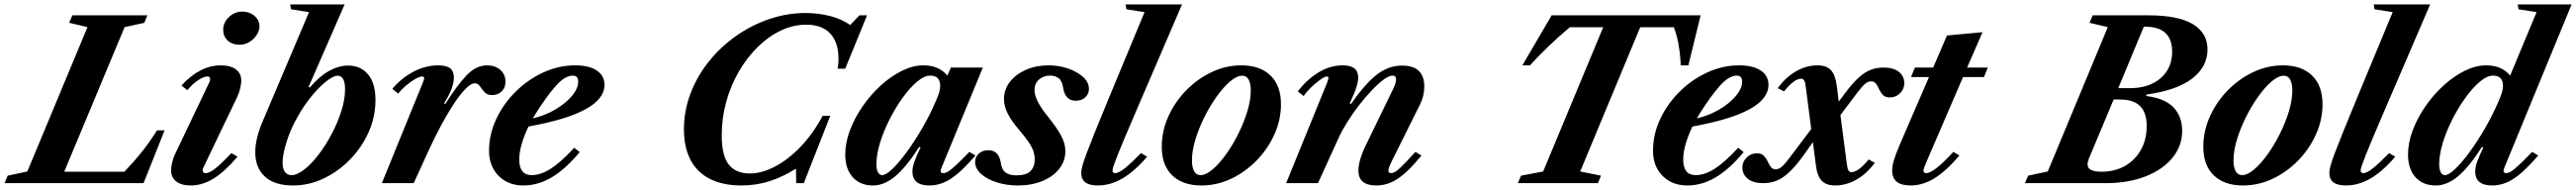

<svg xmlns="http://www.w3.org/2000/svg" viewBox="-86 -831 11690 862"><path d="M-65.5 0 -51 -34 38 -53 311 -708 228 -727.5 242.5 -761.5H583L569 -727.5L479.5 -708L205.5 -52H478.5Q523.5 -99 559 -143.5Q594.5 -188 626.5 -239.5H661L565.5 0Z M1002 -628Q968 -628 947.5 -646.8Q927 -665.5 927 -696.5Q927 -729 953.2 -753.8Q979.5 -778.5 1014 -778.5Q1046 -778.5 1068.8 -759Q1091.5 -739.5 1091.5 -712Q1091.5 -691 1078.5 -671.8Q1065.5 -652.5 1045.2 -640.2Q1025 -628 1002 -628ZM779 10.5Q737 10.5 713.8 -8Q690.5 -26.5 690.5 -58.5Q690.5 -72 695 -92.5Q699.5 -113 709 -133L863 -455.5Q866.5 -462.5 867 -466.8Q867.5 -471 867.5 -474Q867.5 -484 855.5 -484Q838.5 -484 812.8 -466.8Q787 -449.5 764 -422L737.5 -443Q821.5 -534.5 916 -534.5Q960.5 -534.5 984.8 -516Q1009 -497.5 1009 -465Q1009 -452 1004.5 -431.8Q1000 -411.5 990.5 -391L838 -73Q834.5 -66.5 834 -63.5Q833.5 -60.5 833.5 -58Q833.5 -45.5 848 -45.5Q864 -45.5 889.8 -65.5Q915.5 -85.5 964.5 -136.5L992 -120Q934.5 -52.5 883.5 -21Q832.5 10.5 779 10.5Z M1244 10.5Q1160 10.5 1116.2 -29.8Q1072.5 -70 1072.5 -140Q1072.5 -202 1105.5 -279L1316.5 -776L1234.5 -789L1231 -811H1478L1314.5 -436.5L1320.5 -434.5Q1363.5 -485 1407.5 -509.2Q1451.5 -533.5 1494 -533.5Q1550.5 -533.5 1584.2 -493.8Q1618 -454 1618 -376.5Q1618 -301 1587 -231.5Q1556 -162 1502.8 -107.5Q1449.5 -53 1382.8 -21.2Q1316 10.5 1244 10.5ZM1236.5 -36.5Q1262.5 -36.5 1294.8 -61.8Q1327 -87 1359.5 -129.2Q1392 -171.5 1419.2 -223Q1446.5 -274.5 1463.2 -327.5Q1480 -380.5 1480 -426.5Q1480 -487.5 1445.5 -487.5Q1427 -487.5 1392 -459.8Q1357 -432 1317.5 -381.5Q1278 -331 1244 -262Q1223.5 -219.5 1210 -171.8Q1196.5 -124 1196.5 -92.5Q1196.5 -65 1207.5 -50.8Q1218.5 -36.5 1236.5 -36.5Z M1647 0 1833 -456Q1839 -471 1839 -476.5Q1839 -484 1830 -484Q1818.5 -484 1798.2 -472.5Q1778 -461 1757 -443.2Q1736 -425.5 1721 -406.5L1694.5 -428Q1737.5 -478.5 1792 -506.5Q1846.5 -534.5 1902.5 -534.5Q1940 -534.5 1957 -521Q1974 -507.5 1974 -478Q1974 -458 1964 -429.5Q1954 -401 1929 -361.5L1935.5 -360Q1987 -442 2030.5 -488.2Q2074 -534.5 2125 -534.5Q2161 -534.5 2184.5 -514Q2208 -493.5 2208 -460.5Q2208 -431.5 2189.8 -415.5Q2171.5 -399.5 2148.5 -399.5Q2125 -399.5 2113 -413Q2101 -426.5 2092 -439.8Q2083 -453 2068.5 -453Q2051 -453 2026 -427.2Q2001 -401.5 1972.8 -358.5Q1944.5 -315.5 1916 -262.5Q1887.5 -209.5 1862.5 -155L1791.5 0Z M2289 10.5Q2220 10.5 2176.8 -33.2Q2133.5 -77 2133.5 -147Q2133.5 -221.5 2166 -290.8Q2198.5 -360 2254 -415Q2309.5 -470 2379.5 -502.2Q2449.5 -534.5 2525 -534.5Q2587.5 -534.5 2622.5 -511Q2657.5 -487.5 2657.5 -446Q2657.5 -319 2312.5 -257Q2292.5 -215.5 2281.5 -177Q2270.5 -138.5 2270.5 -107.5Q2270.5 -36.5 2327 -36.5Q2368.5 -36.5 2414.2 -66Q2460 -95.5 2520 -160.5L2545 -141Q2481 -64 2418.5 -26.8Q2356 10.5 2289 10.5ZM2332 -294Q2385.5 -306 2432.5 -333.2Q2479.5 -360.5 2508.8 -394.8Q2538 -429 2538 -461Q2538 -488 2513.5 -488Q2477 -488 2434.2 -438.8Q2391.5 -389.5 2345.5 -316Z M3278.5 10.5Q3153.5 10.5 3085.8 -54.8Q3018 -120 3018 -244Q3018 -329 3048 -407.5Q3078 -486 3131.2 -552.2Q3184.5 -618.5 3254.5 -667.8Q3324.5 -717 3405.2 -744.5Q3486 -772 3570 -772Q3628.5 -772 3681.5 -758.2Q3734.5 -744.5 3772.5 -717.5L3814.5 -761.5H3849L3750 -519.5H3715.5Q3719.5 -540.5 3719.5 -563Q3719.5 -637.5 3682.5 -678.2Q3645.5 -719 3572.5 -719Q3514 -719 3458 -692.5Q3402 -666 3353.5 -618.5Q3305 -571 3268 -507.8Q3231 -444.5 3210.2 -370.2Q3189.5 -296 3189.5 -216Q3189.5 -124 3221.8 -84Q3254 -44 3317.5 -44Q3371 -44 3430.2 -74.8Q3489.5 -105.5 3546.2 -164Q3603 -222.5 3647.5 -305.5H3682L3562 0H3527.5L3526.5 -64.5H3524Q3471 -30.5 3409.5 -10Q3348 10.5 3278.5 10.5Z M3876.5 10.5Q3817.5 10.5 3783.8 -27.2Q3750 -65 3750 -130Q3750 -183.5 3771.5 -240.2Q3793 -297 3829.5 -349.5Q3866 -402 3912 -443.8Q3958 -485.5 4007.8 -510Q4057.5 -534.5 4104.5 -534.5Q4175.5 -534.5 4213.5 -488L4229.5 -524.5H4374.5L4186 -67.5Q4177 -45.5 4195.5 -45.5Q4205.5 -45.5 4218.2 -53.5Q4231 -61.5 4253.2 -82.2Q4275.5 -103 4313.5 -142L4341 -125.5Q4277.5 -51.5 4230 -20.5Q4182.5 10.5 4132.5 10.5Q4055 10.5 4055 -52.5Q4055 -73 4064 -98Q4073 -123 4092 -162.5L4085.5 -164Q4025 -70.5 3975.5 -30Q3926 10.5 3876.5 10.5ZM3917.5 -36.5Q3935 -36.5 3965 -65.5Q3995 -94.5 4030.2 -142.8Q4065.5 -191 4099.8 -250Q4134 -309 4159.5 -368.5Q4172.5 -398 4176.8 -413.2Q4181 -428.5 4181 -441Q4181 -488 4135.5 -488Q4109 -488 4076.5 -460.8Q4044 -433.5 4011.5 -388.8Q3979 -344 3951.8 -290.5Q3924.5 -237 3908 -183.5Q3891.5 -130 3891.5 -86.5Q3891.5 -63.5 3898.2 -50Q3905 -36.5 3917.5 -36.5Z M4534 10.5Q4481.5 10.5 4437.2 -3.8Q4393 -18 4366.2 -42.2Q4339.5 -66.5 4339.5 -96Q4339.5 -119.5 4356.5 -134.5Q4373.5 -149.5 4399.5 -149.5Q4447 -149.5 4456 -92.5Q4460.5 -60.5 4478.2 -48Q4496 -35.5 4526.5 -35.5Q4572 -35.5 4591 -55Q4610 -74.5 4610 -107.5Q4610 -126 4604.5 -143.5Q4599 -161 4583.8 -184.2Q4568.5 -207.5 4538 -243Q4501.5 -286 4486 -318.5Q4470.5 -351 4470.5 -381Q4470.5 -426 4498 -460.5Q4525.5 -495 4571.2 -514.8Q4617 -534.5 4672 -534.5Q4719 -534.5 4761 -520.2Q4803 -506 4829.5 -481.8Q4856 -457.5 4856 -428Q4856 -404.5 4839.2 -389.2Q4822.5 -374 4796 -374Q4748.5 -374 4739 -432Q4734.5 -464 4718.8 -476Q4703 -488 4680.5 -488Q4649.5 -488 4629.2 -470Q4609 -452 4609 -422Q4609 -377 4669 -303Q4715 -245.5 4732 -211.2Q4749 -177 4749 -146Q4749 -100 4721 -64.8Q4693 -29.5 4644.2 -9.5Q4595.5 10.5 4534 10.5Z M4896 10.5Q4821 10.5 4821 -46Q4821 -58.5 4826 -77.8Q4831 -97 4844.8 -133.8Q4858.5 -170.5 4884.5 -235Q4910.5 -299.5 4953 -402L5108.5 -776L5026 -789L5022.5 -811H5278.5L5062 -308Q5008 -182.5 4985.5 -125.8Q4963 -69 4963 -58.5Q4963 -45.5 4975 -45.5Q4990.5 -45.5 5018 -67Q5045.5 -88.5 5092.5 -136.5L5120 -120Q5062.5 -53 5007.8 -21.2Q4953 10.5 4896 10.5Z M5366.5 10.5Q5282 10.5 5234.2 -35.2Q5186.5 -81 5186.5 -165Q5186.5 -236 5216.2 -302.2Q5246 -368.5 5297 -420.8Q5348 -473 5412.8 -503.8Q5477.5 -534.5 5548 -534.5Q5632.5 -534.5 5680 -488.5Q5727.5 -442.5 5727.5 -358Q5727.5 -287.5 5698 -221.8Q5668.5 -156 5617.5 -103.5Q5566.5 -51 5501.8 -20.2Q5437 10.5 5366.5 10.5ZM5362.5 -36.5Q5386.5 -36.5 5416.8 -62Q5447 -87.5 5477.5 -129.8Q5508 -172 5533.5 -223Q5559 -274 5574.8 -325.5Q5590.5 -377 5590.5 -420.5Q5590.5 -451.5 5581 -469.5Q5571.5 -487.5 5551.5 -487.5Q5527.5 -487.5 5497.2 -462Q5467 -436.5 5436.5 -394Q5406 -351.5 5380.5 -300.8Q5355 -250 5339.2 -198.2Q5323.5 -146.5 5323.5 -103.5Q5323.5 -72.5 5333.2 -54.5Q5343 -36.5 5362.5 -36.5Z M6160.5 10.5Q6079 10.5 6079 -57Q6079 -103.5 6114 -175L6236.5 -427Q6250 -455.5 6250 -470Q6250 -488 6234 -488Q6218 -488 6193.2 -469.8Q6168.5 -451.5 6139.8 -421.2Q6111 -391 6082.2 -354Q6053.5 -317 6029.2 -278.5Q6005 -240 5989.5 -206L5895.5 0H5751L5937 -456Q5943 -472.5 5943 -476.5Q5943 -484 5935.5 -484Q5926.5 -484 5906 -469.5Q5885.5 -455 5864.2 -434.5Q5843 -414 5830.5 -395L5804 -416.5Q5844 -469 5896.8 -501.8Q5949.5 -534.5 6008.5 -534.5Q6078 -534.5 6078 -479.5Q6078 -461 6069.5 -434.2Q6061 -407.5 6039.5 -361.5L6046 -360Q6111.5 -454 6164.2 -493.8Q6217 -533.5 6277 -533.5Q6378 -533.5 6378 -438Q6378 -395 6358 -356L6226.5 -92Q6215 -67.5 6215 -57.5Q6215 -45.5 6227.5 -45.5Q6242.5 -45.5 6266.5 -67.5Q6290.5 -89.5 6337.5 -142L6365 -125.5Q6306.5 -53 6259.2 -21.2Q6212 10.5 6160.5 10.5Z M6802.5 0 6817 -34 6917.5 -53 7190 -707.5H7038.5Q6990 -667 6942 -621Q6894 -575 6857.5 -534.5H6823L6956 -761.5H7632L7576.5 -534.5H7541.5Q7541.5 -541 7541.2 -547.5Q7541 -554 7540.5 -559.5Q7538 -596.5 7530.8 -635Q7523.5 -673.5 7510.5 -707.5H7358L7085.5 -53L7180 -34L7166 0Z M7571.5 10.5Q7502.5 10.5 7459.2 -33.2Q7416 -77 7416 -147Q7416 -221.5 7448.5 -290.8Q7481 -360 7536.5 -415Q7592 -470 7662 -502.2Q7732 -534.5 7807.5 -534.5Q7870 -534.5 7905 -511Q7940 -487.5 7940 -446Q7940 -319 7595 -257Q7575 -215.5 7564 -177Q7553 -138.5 7553 -107.5Q7553 -36.5 7609.5 -36.5Q7651 -36.5 7696.8 -66Q7742.5 -95.5 7802.5 -160.5L7827.5 -141Q7763.5 -64 7701 -26.8Q7638.5 10.5 7571.5 10.5ZM7614.5 -294Q7668 -306 7715 -333.2Q7762 -360.5 7791.2 -394.8Q7820.5 -429 7820.5 -461Q7820.5 -488 7796 -488Q7759.5 -488 7716.8 -438.8Q7674 -389.5 7628 -316Z M8242.5 10.5Q8202.5 10.5 8182 -10.5Q8161.5 -31.5 8155.5 -79L8141.5 -186L8101.5 -129.5Q8065.5 -79.5 8035.8 -51.2Q8006 -23 7977.5 -11.5Q7949 0 7916.5 0Q7870 0 7845.8 -20.2Q7821.5 -40.5 7821.5 -71Q7821.5 -97 7840.8 -116.2Q7860 -135.5 7887 -135.5Q7908 -135.5 7918.8 -124.5Q7929.5 -113.5 7936 -99.2Q7942.5 -85 7950.2 -74Q7958 -63 7973 -63Q7987 -63 8000.8 -74.8Q8014.5 -86.5 8034.5 -113.5L8134 -245.5L8109.5 -435.5Q8107 -457.5 8102.2 -465.8Q8097.5 -474 8088.5 -474Q8057 -474 8010.5 -416.5L7982 -431Q8018 -480.5 8065 -507.5Q8112 -534.5 8162.5 -534.5Q8202.5 -534.5 8222.8 -513.5Q8243 -492.5 8249.5 -445L8259 -370L8284 -403.5Q8318.5 -450.5 8347 -476.8Q8375.5 -503 8402.8 -513.8Q8430 -524.5 8461.5 -524.5Q8508.5 -524.5 8532.5 -504.5Q8556.5 -484.5 8556.5 -453.5Q8556.5 -427.5 8537.5 -408.2Q8518.5 -389 8491 -389Q8470 -389 8459.5 -400Q8449 -411 8442.5 -425.5Q8436 -440 8428.2 -451Q8420.5 -462 8405.5 -462Q8391.5 -462 8377.8 -450Q8364 -438 8343.5 -411L8266.5 -309L8295.5 -88.5Q8298 -67 8302.5 -58.5Q8307 -50 8316 -50Q8348 -50 8394.5 -107.5L8422.5 -92.5Q8387 -43.5 8340 -16.5Q8293 10.5 8242.5 10.5Z M8585 10.5Q8501.5 10.5 8501.5 -57Q8501.5 -77.5 8509.2 -104.2Q8517 -131 8536 -175L8668.5 -481.5H8587L8604.5 -524.5H8687.5L8750 -670L8911.5 -685L8841.5 -524.5H8935.5L8918 -481.5H8823L8655 -92Q8648.5 -76.5 8646 -69.2Q8643.5 -62 8643.5 -57.5Q8643.5 -45.5 8655.5 -45.5Q8673 -45.5 8703 -68.8Q8733 -92 8779 -142L8806.5 -125.5Q8746 -54.5 8693 -22Q8640 10.5 8585 10.5Z M9104 0 9118.5 -34 9207.5 -53 9480 -708 9397 -727.5 9411.5 -761.5H9663.5Q9799.5 -761.5 9866 -721.5Q9932.5 -681.5 9932.5 -606.5Q9932.5 -529 9863.8 -475.2Q9795 -421.5 9655 -402V-395.5Q9740 -384.5 9778.8 -343.2Q9817.5 -302 9817.5 -237Q9817.5 -169.5 9774 -115.8Q9730.5 -62 9652 -31Q9573.5 0 9469 0ZM9527.5 -431H9579.5Q9667.5 -431 9719.8 -476.2Q9772 -521.5 9772 -596.5Q9772 -710 9649 -710H9643.5ZM9451 -52Q9512 -52 9558 -78.2Q9604 -104.5 9630.2 -151Q9656.5 -197.5 9656.5 -259Q9657 -379.5 9537 -379.5H9506.5L9394 -111Q9388 -95.5 9388 -85Q9388 -52 9451 -52Z M10093.5 10.5Q10009 10.5 9961.2 -35.2Q9913.5 -81 9913.5 -165Q9913.5 -236 9943.2 -302.2Q9973 -368.5 10024 -420.8Q10075 -473 10139.8 -503.8Q10204.5 -534.5 10275 -534.5Q10359.5 -534.5 10407 -488.5Q10454.5 -442.5 10454.5 -358Q10454.5 -287.5 10425 -221.8Q10395.5 -156 10344.5 -103.5Q10293.5 -51 10228.8 -20.2Q10164 10.5 10093.5 10.5ZM10089.5 -36.5Q10113.5 -36.5 10143.8 -62Q10174 -87.5 10204.5 -129.8Q10235 -172 10260.5 -223Q10286 -274 10301.8 -325.5Q10317.5 -377 10317.5 -420.5Q10317.5 -451.5 10308 -469.5Q10298.5 -487.5 10278.5 -487.5Q10254.5 -487.5 10224.2 -462Q10194 -436.5 10163.5 -394Q10133 -351.5 10107.5 -300.8Q10082 -250 10066.2 -198.2Q10050.5 -146.5 10050.5 -103.5Q10050.5 -72.5 10060.2 -54.5Q10070 -36.5 10089.5 -36.5Z M10560.5 10.5Q10485.5 10.5 10485.5 -46Q10485.5 -58.5 10490.5 -77.8Q10495.5 -97 10509.2 -133.8Q10523 -170.5 10549 -235Q10575 -299.5 10617.5 -402L10773 -776L10690.5 -789L10687 -811H10943L10726.5 -308Q10672.5 -182.5 10650 -125.8Q10627.5 -69 10627.5 -58.5Q10627.5 -45.5 10639.5 -45.5Q10655 -45.5 10682.5 -67Q10710 -88.5 10757 -136.5L10784.5 -120Q10727 -53 10672.2 -21.2Q10617.5 10.5 10560.5 10.5Z M10969 10.5Q10910 10.5 10876.2 -27.2Q10842.5 -65 10842.5 -130Q10842.5 -183.5 10864 -240.2Q10885.5 -297 10922 -349.5Q10958.5 -402 11004.5 -443.8Q11050.5 -485.5 11100.2 -510Q11150 -534.5 11197 -534.5Q11268 -534.5 11306 -488L11426 -776L11344 -789L11340.5 -811H11585L11278.5 -67.5Q11270.5 -45.5 11288 -45.5Q11298 -45.5 11310.8 -53.5Q11323.5 -61.5 11345.8 -82.2Q11368 -103 11406 -142L11433.5 -125.5Q11370 -51.5 11322.5 -20.5Q11275 10.5 11225 10.5Q11147.5 10.5 11147.5 -52.5Q11147.5 -73 11156.5 -98Q11165.5 -123 11184.5 -162.5L11178 -164Q11117.5 -70.5 11068 -30Q11018.5 10.5 10969 10.5ZM11010 -36.5Q11027.5 -36.5 11057.8 -65.5Q11088 -94.5 11123.2 -142.8Q11158.5 -191 11192.5 -250Q11226.5 -309 11252 -368.5Q11265 -398 11269.2 -413.2Q11273.5 -428.5 11273.5 -441Q11273.5 -488 11228 -488Q11201.5 -488 11169 -460.8Q11136.5 -433.5 11104 -388.8Q11071.5 -344 11044.2 -290.5Q11017 -237 11000.5 -183.5Q10984 -130 10984 -86.5Q10984 -63.5 10990.8 -50Q10997.5 -36.5 11010 -36.5Z"/></svg>

Font: Libre Caslon Text Bold
Style: Italic
Weight: 700
Italic angle: -22.583°
Designer: Pablo Impallari, Rodrigo Fuenzalida, Katja Schimmel
Foundry: Pablo Impallari, Rodrigo Fuenzalida
Version: Version 2.000